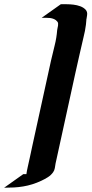

<svg xmlns="http://www.w3.org/2000/svg" viewBox="-23 -753 434 910"><path d="M265.1 -732.9Q272.9 -732.9 280.5 -733.2Q288.1 -733.4 295.9 -732.9Q307.6 -732.9 324.7 -731Q341.8 -729 357.2 -723.4Q372.6 -717.8 382.6 -707.3Q392.6 -696.8 389.6 -679.7Q388.7 -669.9 386.7 -661.6L386.2 -660.6V-656.7L384.3 -636.2Q382.3 -621.1 379.6 -606.4Q377 -591.8 373 -577.1Q362.8 -534.2 353.3 -491.7Q343.8 -449.2 334 -405.8Q313.5 -309.6 292.2 -214.8Q271 -120.1 250.5 -24.4Q248 -12.7 245.4 -1Q242.7 10.7 240.2 22.5V22.9Q238.8 32.7 236.8 43.7Q234.9 54.7 229 63Q219.2 77.1 204.1 86.7Q189 96.2 173.3 103.5Q151.4 113.8 130.1 120.4Q108.9 127 87.2 130.6Q65.4 134.3 43 135.5Q20.5 136.7 -3.4 136.7L87.4 72.3H102.1Q103.5 64 104.7 56.4Q106 48.8 107.9 41Q113.8 14.6 119.4 -11Q125 -36.6 130.4 -62.5Q152.3 -164.1 174.6 -264.2Q196.8 -364.3 218.8 -465.8Q227.1 -502.4 236.1 -537.8Q245.1 -573.2 248 -610.4Q248.5 -614.7 249.8 -620.4Q251 -626 252 -631.3Q252.9 -636.7 252.4 -641.8Q252 -647 248.5 -650.9Q242.2 -658.7 233.2 -662.6Q224.1 -666.5 214.1 -667.7Q204.1 -668.9 193.6 -668.7Q183.1 -668.5 174.3 -668.5Z"/></svg>

Font: Autopia Bold Italic
Style: Bold Italic
Weight: 700
Italic angle: -104°
Designer: Antoine Gelgon
Foundry: Antoine Gelgon
Version: V.1.0